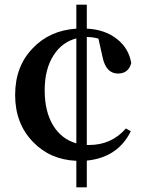

<svg xmlns="http://www.w3.org/2000/svg" viewBox="-20 -754 624 825"><path d="M308 -589Q246 -573 210 -516Q172 -457 172 -366Q172 -274 209 -214Q245 -156 308 -138ZM363 -131Q459 -131 521 -202L542 -190Q486 -77 353 -64V51H308V-63Q195 -68 122 -144Q45 -223 45 -346Q45 -469 121 -547Q193 -623 308 -631V-734H353V-631Q432 -627 483 -586Q533 -547 544 -483Q532 -438 487 -438Q436 -438 421 -507L403 -588Q378 -595 354 -595H353V-131Z"/></svg>

Font: Source Han Serif SC
Style: Bold
Weight: 700
Designer: Ryoko NISHIZUKA  (kana & ideographs); Frank Grießhammer (Latin, Greek & Cyrillic); Wenlong ZHANG  (bopomofo); Sandoll Co
Foundry: Adobe Systems Incorporated
Version: Version 1.001 October 20, 2017